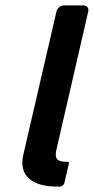

<svg xmlns="http://www.w3.org/2000/svg" viewBox="-20 -687 346 707"><path d="M188 0H201C208 0 215 -6 217 -13L234 -87C234 -89 233 -91 231 -91H226C186 -91 181 -106 188 -137L305 -645C308 -657 300 -667 288 -667H215C203 -667 191 -657 188 -645L66 -118C46 -33 108 0 188 0Z"/></svg>

Font: DIN Rundschrift
Style: BreitKursiv
Weight: 400
Width: 7
Version: Version 1.027